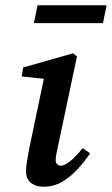

<svg xmlns="http://www.w3.org/2000/svg" viewBox="-20 -697 426 731"><path d="M79 -45Q79 -60 82.5 -82Q86 -104 91 -130L147 -397L63 -406L68 -440L258 -494L273 -482L200 -137Q192 -103 192 -87Q192 -77 198 -71.5Q204 -66 211 -66Q240 -66 295 -133L323 -113Q302 -82 275 -52.5Q248 -23 216 -4.5Q184 14 144 14Q116 14 97.5 -1Q79 -16 79 -45ZM109 -609 123 -677H386L372 -609Z"/></svg>

Font: Source Serif Pro SemiBold
Style: Italic
Weight: 600
Italic angle: -12°
Designer: Frank Grießhammer
Foundry: Adobe Systems Incorporated
Version: Version 3.001;hotconv 1.0.111;makeotfexe 2.5.65597